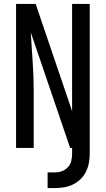

<svg xmlns="http://www.w3.org/2000/svg" viewBox="-20 -755 540 980"><path d="M223 205V125H261Q279 125 296.5 118.5Q314 112 326.5 98.5Q339 85 343.5 67Q348 49 348 30V0H338L137 -590Q141 -516 146.5 -442Q152 -368 152 -294V0H62V-735H162L348 -188V-735H438V30Q438 54 433.5 77.5Q429 101 418.5 122Q408 143 391 159.5Q374 176 352.5 186.5Q331 197 307.5 201Q284 205 261 205Z"/></svg>

Font: Iosevka Curly Medium
Style: Regular
Weight: 500
Monospace: yes
Designer: Belleve Invis
Foundry: Belleve Invis
Version: Version 22.1.2; ttfautohint (v1.8.4)